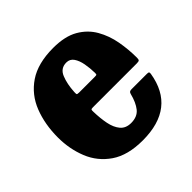

<svg xmlns="http://www.w3.org/2000/svg" viewBox="-146 -674 827 827"><g transform="rotate(-45 267.5 -260.5)"><path d="M25 -250Q25 -330 50.5 -395.2Q76 -460.5 133 -499Q190 -537.5 283.5 -537.5Q354.5 -537.5 398.8 -512Q443 -486.5 467 -444.5Q491 -402.5 500 -352.5Q509 -302.5 509 -253Q509 -242 506 -238.8Q503 -235.5 491.5 -235.5H224Q214 -235.5 212.5 -232.5Q211 -229.5 211.5 -220.5Q212.5 -179.5 219.2 -145.8Q226 -112 243.2 -91.5Q260.5 -71 292.5 -71Q330.5 -71 349.8 -95Q369 -119 379.5 -161Q381 -167 384.5 -170Q388 -173 396.5 -173H489Q499 -173 501 -170.8Q503 -168.5 502 -160.5Q473 17.5 275 17.5Q184 17.5 129 -20.2Q74 -58 49.5 -119Q25 -180 25 -250ZM227 -322.5H321.5Q331.5 -322.5 333.2 -324Q335 -325.5 335 -334.5Q334.5 -363.5 329.5 -390.8Q324.5 -418 312.5 -435.5Q300.5 -453 279 -453Q243.5 -453 229.8 -419.2Q216 -385.5 213.5 -339Q213 -329 214 -325.8Q215 -322.5 227 -322.5Z"/></g></svg>

Font: Besley* Narrow Heavy
Style: Regular
Weight: 800
Width: 4
Designer: Owen Earl
Foundry: indestructible type*
Version: Version 3.000; ttfautohint (v1.8.3)